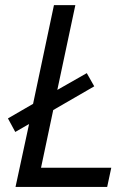

<svg xmlns="http://www.w3.org/2000/svg" viewBox="-20 -734 514 754"><path d="M41 0 94.2 -247.1 40 -215.8 11.2 -269 109.9 -326.2 191.9 -713.9H275.9L205.1 -380.9L320.8 -446.8L350.1 -395L189 -301.8L141.1 -75.2H417L400.9 0Z"/></svg>

Font: OpenSans-Italic
Style: Italic
Weight: 400
Italic angle: -12°
Foundry: Ascender Corporation
Version: Version 1.10